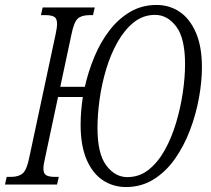

<svg xmlns="http://www.w3.org/2000/svg" viewBox="-49 -744 852 774"><path d="M-29 0 -22 -31H-4Q26 -31 42.5 -45Q59 -59 69 -109L175 -605Q178 -619 179.5 -629.5Q181 -640 181 -648Q181 -670 169 -676.5Q157 -683 135 -683H116L123 -714H333L326 -683H312Q280 -683 264.5 -669Q249 -655 239 -605L194 -394H293Q307 -456 331.5 -515Q356 -574 392 -621Q428 -668 475.5 -696Q523 -724 582 -724Q634 -724 675 -696.5Q716 -669 740.5 -613Q765 -557 765 -473Q765 -415 753 -349Q741 -283 717 -219.5Q693 -156 656.5 -104Q620 -52 570.5 -21Q521 10 459 10Q407 10 365.5 -17.5Q324 -45 300 -101Q276 -157 276 -241Q276 -295 285 -353H185L133 -109Q126 -79 126 -65Q126 -44 137.5 -37.5Q149 -31 171 -31H188L181 0ZM464 -30Q513 -30 550.5 -60Q588 -90 615.5 -139.5Q643 -189 661 -249.5Q679 -310 688 -371.5Q697 -433 697 -485Q697 -590 661.5 -637Q626 -684 576 -684Q528 -684 490.5 -654Q453 -624 425 -574.5Q397 -525 379 -465Q361 -405 352.5 -343.5Q344 -282 344 -229Q344 -124 379.5 -77Q415 -30 464 -30Z"/></svg>

Font: Noto Serif ExtraCondensed Light
Style: Italic
Weight: 300
Width: 2
Italic angle: -12°
Designer: Monotype Design Team
Foundry: Monotype Imaging Inc.
Version: Version 2.014; ttfautohint (v1.8.4.7-5d5b)